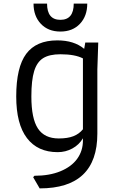

<svg xmlns="http://www.w3.org/2000/svg" viewBox="-20 -836 655 1065"><path d="M525 -600 520 -451V-95Q520 209 200 209L164 147L171 139Q254 139 315 114Q376 89 408 45Q440 1 440 -57V-69Q419 -33 381.5 -12.5Q344 8 300 8Q189 8 129.5 -70Q70 -148 70 -301Q70 -463 125.5 -537.5Q181 -612 298 -612Q391 -612 447 -565L453 -600ZM440 -119V-512Q396 -535 315 -535Q254 -535 219.5 -513.5Q185 -492 169.5 -441.5Q154 -391 154 -301Q154 -178 190.5 -123Q227 -68 306 -68Q355 -68 387 -80.5Q419 -93 440 -119ZM166 -816H241Q241 -726 315 -726Q389 -726 389 -816H464Q464 -747 423.5 -704Q383 -661 315 -661Q247 -661 206.5 -704Q166 -747 166 -816Z"/></svg>

Font: Farro Light
Style: Regular
Weight: 300
Designer: Aceler Chua
Foundry: Grayscale Limited
Version: Version 1.101